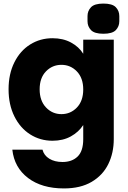

<svg xmlns="http://www.w3.org/2000/svg" viewBox="-20 -780 719 1075"><path d="M446 -479V-558H617V-1Q617 76 586.5 138.5Q556 201 493.5 238Q431 275 338 275Q214 275 137 216.5Q60 158 49 58H218Q226 90 256 108.5Q286 127 330 127Q383 127 414.5 96.5Q446 66 446 -1V-80Q421 -41 377 -16.5Q333 8 274 8Q205 8 149 -27.5Q93 -63 60.5 -128.5Q28 -194 28 -280Q28 -366 60.5 -431Q93 -496 149 -531Q205 -566 274 -566Q333 -566 377.5 -542Q422 -518 446 -479ZM324 -417Q273 -417 237.5 -380.5Q202 -344 202 -280Q202 -216 237.5 -178.5Q273 -141 324 -141Q375 -141 410.5 -178Q446 -215 446 -279Q446 -343 410.5 -380Q375 -417 324 -417ZM559 -591Q509 -591 489.5 -611.5Q470 -632 470 -661V-690Q470 -719 489.5 -739.5Q509 -760 559 -760Q609 -760 628.5 -739.5Q648 -719 648 -690V-661Q648 -632 628.5 -611.5Q609 -591 559 -591Z"/></svg>

Font: IBM-Poppins
Style: Poppins-Bold
Weight: 700
Designer: Mike Abbink, Paul van der Laan, Pieter van Rosmalen, Ben Mitchell, Mark Frömberg
Foundry: Bold Monday
Version: Version 1.1